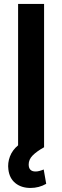

<svg xmlns="http://www.w3.org/2000/svg" viewBox="-20 -747 314 974"><path d="M203.6 -727.1V0Q166 21 145.8 41.5Q125.5 62 125.5 87.4Q125.5 123 160.6 123Q177.2 123 201.7 112.8L214.4 185.5Q177.7 206.5 134.8 206.5Q88.4 206.5 58.1 182.1Q27.8 157.7 22.5 112.8Q18.1 79.6 30.3 47.1Q42.5 14.6 71.8 -9.8V-727.1Z"/></svg>

Font: Interop SemBd
Style: Regular
Weight: 600
Designer: Rasmus Andersson, Google, Jang Haemin
Foundry: jhaemin
Version: Version 1.007